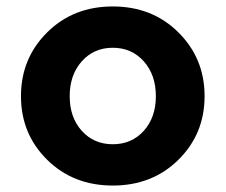

<svg xmlns="http://www.w3.org/2000/svg" viewBox="-20 -567 699 595"><path d="M196 -269Q196 -203 233.5 -161.5Q271 -120 329.5 -120Q388 -120 425.5 -161.5Q463 -203 463 -269Q463 -335 425.5 -377Q388 -419 329.5 -419Q271 -419 233.5 -377Q196 -335 196 -269ZM614 -269Q614 -152 533 -72Q452 8 329.5 8Q207 8 126 -72Q45 -152 45 -269Q45 -386 126 -466.5Q207 -547 329.5 -547Q452 -547 533 -466.5Q614 -386 614 -269Z"/></svg>

Font: Montserrat_am3
Style: Bold
Weight: 700
Designer: Julieta Ulanovsky
Foundry: Julieta Ulanovsky. Armenina letters added by Vahan Hovhannisyan
Version: Version 2.001